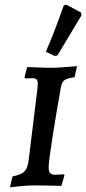

<svg xmlns="http://www.w3.org/2000/svg" viewBox="-20 -785 365 813"><path d="M186 -77Q186 -59 192.5 -52Q199 -45 213 -45Q227 -45 237 -46Q247 -47 250 -47L253 -43L240 2Q228 2 194 1Q160 0 127 0Q100 0 66 3.5Q32 7 22 8L33 -38Q69 -45 83 -58.5Q97 -72 101 -104L139 -413Q140 -420 140 -431Q140 -444 134.5 -449Q129 -454 115 -454L86 -453Q84 -457 84 -459L95 -501Q111 -501 125 -500Q169 -498 199 -498Q222 -498 258 -501Q294 -504 306 -505L296 -458Q265 -454 253.5 -446Q242 -438 238 -416Q220 -317 203 -208.5Q186 -100 186 -77ZM223 -550 211 -548 174 -566Q209 -645 250 -762L261 -765L323 -732L325 -720Z"/></svg>

Font: Alegreya SC Medium
Style: Italic
Weight: 500
Italic angle: -7°
Designer: Juan Pablo del Peral
Foundry: Huerta Tipografica
Version: Version 2.007; ttfautohint (v1.6)